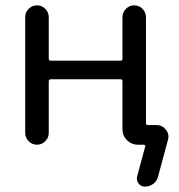

<svg xmlns="http://www.w3.org/2000/svg" viewBox="-20 -567 677 725"><path d="M171.9 -267.6Q164.1 -267.6 164.1 -259.8V-64.5Q164.1 -46.9 150.9 -33.7Q137.7 -20.5 119.6 -20.5Q101.6 -20.5 88.4 -33.7Q75.2 -46.9 75.2 -64.5V-502Q75.2 -520.5 88.4 -533.7Q101.6 -546.9 119.6 -546.9Q137.7 -546.9 150.9 -533.7Q164.1 -520.5 164.1 -502V-345.7Q164.1 -337.9 171.9 -337.9H435.5Q442.4 -337.9 442.4 -345.7V-502Q442.4 -520.5 455.6 -533.7Q468.8 -546.9 486.8 -546.9Q504.9 -546.9 518.1 -533.7Q531.2 -520.5 531.2 -502V-101.6Q531.2 -94.7 539.1 -94.7H571.3Q592.8 -94.7 606.4 -77.1Q616.2 -65.4 616.2 -50.8Q616.2 -44.9 614.3 -39.1L577.1 98.6Q573.2 116.2 559.1 127Q544.9 137.7 527.3 137.7Q511.7 137.7 502.9 125.5Q494.1 113.3 498 98.6L528.3 -13.7Q529.3 -15.6 527.3 -18.1Q525.4 -20.5 523.4 -20.5H500Q476.6 -20.5 459.5 -37.6Q442.4 -54.7 442.4 -78.1V-259.8Q442.4 -267.6 435.5 -267.6Z"/></svg>

Font: Gen Jyuu Gothic P Regular
Style: Regular
Weight: 400
Designer: [Source Han Sans]
Ryoko NISHIZUKA  (kana & ideographs); Paul D. Hunt (Latin, Greek & Cyrillic); Wenlong ZHANG  (bopomofo
Version: Version 1.002.20150607